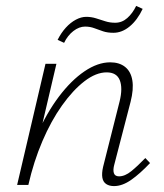

<svg xmlns="http://www.w3.org/2000/svg" viewBox="-20 -626 555 650"><path d="M366 4Q350 4 339.5 -3Q329 -10 326.5 -24.5Q324 -39 329 -61L385 -283Q396 -328 385.5 -354.5Q375 -381 341 -381Q305 -381 266 -351Q227 -321 190 -269Q153 -217 123.5 -148Q94 -79 76 0H47Q70 -91 104 -167.5Q138 -244 179.5 -299Q221 -354 266 -384.5Q311 -415 353 -415Q384 -415 403.5 -399.5Q423 -384 428 -354Q433 -324 422 -281L367 -69Q362 -51 365.5 -40Q369 -29 383 -29Q403 -29 424.5 -46.5Q446 -64 472 -91L488 -74Q454 -38 424 -17Q394 4 366 4ZM38 0 134 -410H171L75 0ZM197 -481 175 -491Q187 -515 203 -532.5Q219 -550 237 -559.5Q255 -569 272 -569Q289 -569 305 -564Q321 -559 336.5 -554Q352 -549 370 -549Q393 -549 411 -565Q429 -581 441 -606L463 -596Q445 -558 419 -536.5Q393 -515 364 -515Q344 -515 329 -520Q314 -525 299.5 -530.5Q285 -536 268 -536Q248 -536 228.5 -521Q209 -506 197 -481Z"/></svg>

Font: Ysabeau Office ExtraLight
Style: Italic
Weight: 250
Italic angle: -12°
Designer: Christian Thalmann (Catharsis Fonts)
Version: Version 2.001;gftools[0.9.30]; featfreeze: tnum,lnum,ss02